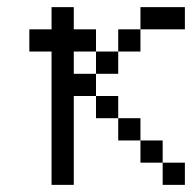

<svg xmlns="http://www.w3.org/2000/svg" viewBox="-20 -520 540 540"><path d="M500 0V-62.5H437.5V0ZM500 -437.5V-500H375V-437.5H312.5V-375H250V-312.5H187.5V-375H250V-437.5H187.5V-500H125V-437.5H62.5V-375H125Q125 -375 125 0H187.5Q187.5 0 187.5 -250H250V-187.5H312.5V-125H375V-62.5H437.5V-125H375V-187.5H312.5V-250H250V-312.5H312.5V-375H375V-437.5Z"/></svg>

Font: UnifontExMono
Style: Regular
Weight: 500
Version: Version 15.0.06